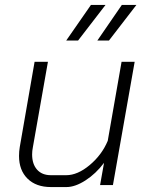

<svg xmlns="http://www.w3.org/2000/svg" viewBox="-20 -749 603 777"><path d="M57 -118Q57 -136 60 -154L120 -499H174L113 -153Q110 -138 110 -124Q110 -85 130 -62.5Q150 -40 186 -40H248Q294 -40 343 -81Q392 -122 416 -179L472 -499H525L437 0H385L401 -90Q368 -46 326 -19Q284 8 249 8H186Q126 8 91.5 -26Q57 -60 57 -118ZM348 -729H407L296 -585H248ZM473 -729H532L421 -585H374Z"/></svg>

Font: Bai Jamjuree Light
Style: Italic
Weight: 300
Italic angle: -10°
Version: Version 1.000; ttfautohint (v1.6)